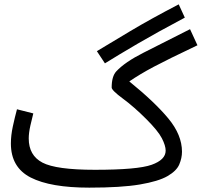

<svg xmlns="http://www.w3.org/2000/svg" viewBox="-20 -841 927 882"><path d="M816 -144Q816 -221 753.5 -296.5Q691 -372 574 -467Q622 -500 686 -534Q750 -568 887 -633L853 -707Q725 -642 639.5 -599Q554 -556 514 -513Q493 -490 493 -439Q493 -426 544.5 -388Q596 -350 652 -294Q706 -240 723.5 -206Q741 -172 741 -149Q741 -107 676.5 -84Q612 -61 416 -61L390 21Q537 21 622.5 6.5Q708 -8 749.5 -32Q791 -56 803.5 -85.5Q816 -115 816 -144ZM390 21 436 -11 416 -61Q238 -61 175 -94Q112 -127 112 -205Q112 -230 119.5 -264Q127 -298 133 -320L58 -339Q48 -302 39 -260.5Q30 -219 30 -182Q30 -72 121 -25.5Q212 21 390 21ZM462 -550Q523 -588 611 -639.5Q699 -691 829 -760L801 -821Q672 -754 577.5 -697.5Q483 -641 425 -606Z"/></svg>

Font: Noto Sans Arabic
Style: Regular
Weight: 400
Designer: Nadine Chahine - Monotype Design Team
Foundry: Monotype Imaging Inc.
Version: Version 1.902